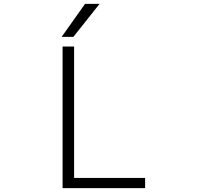

<svg xmlns="http://www.w3.org/2000/svg" viewBox="-20 -972 1040 993"><path d="M363.3 -731.4V-51.8H730.5V1H303.7V-731.4ZM495.1 -952.1 359.4 -781.2H298.8L419.9 -952.1Z"/></svg>

Font: GenEi Gothic M Light
Style: Regular
Weight: 300
Designer: o_tamon (Modified); [Source Han Sans]
Ryoko NISHIZUKA  (kana & ideographs); Paul D. Hunt (Latin, Greek & Cyrillic); Wenl
Version: Version 1.1a;Original Version 1.004